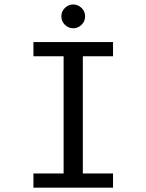

<svg xmlns="http://www.w3.org/2000/svg" viewBox="-20 -861 672 881"><path d="M133.4 0V-65.1H271.9V-602.9H133.4V-668H498.6V-602.9H360.1V-65.1H498.6V0ZM316 -731.4Q294.2 -731.4 277.8 -747.3Q261.4 -763.3 261.4 -785.9Q261.4 -808.6 277.8 -824.6Q294.2 -840.5 316 -840.5Q337.8 -840.5 354.2 -824.6Q370.6 -808.6 370.6 -785.9Q370.6 -763.3 354.2 -747.3Q337.8 -731.4 316 -731.4Z"/></svg>

Font: Atkinson Hyperlegible Mono ExtraLight
Style: Regular
Weight: 200
Monospace: yes
Designer: Elliott Scott, Megan Eiswerth, Linus Boman, Theodore Petrosky, Letters from Sweden
Foundry: Applied Design Works, Letters from Sweden
Version: Version 2.001